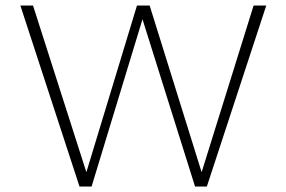

<svg xmlns="http://www.w3.org/2000/svg" viewBox="-20 -678 1041 698"><path d="M902 -658H948L732 0H689L498 -608L313 0H269L54 -658H100L294 -52L478 -658H524L713 -52Z"/></svg>

Font: EauTestText Light
Style: Regular
Weight: 300
Designer: Christian Thalmann (Catharsis Fonts)
Version: Version 0.001;PS 000.001;hotconv 1.0.88;makeotf.lib2.5.64775